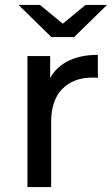

<svg xmlns="http://www.w3.org/2000/svg" viewBox="-20 -757 453 777"><path d="M91 0V-530H183V-386L174 -422Q196 -477 248 -506Q300 -535 376 -535V-442Q370 -443 364.5 -443Q359 -443 354 -443Q277 -443 232 -397Q187 -351 187 -264V0ZM188 -607 55 -737H142L274 -628H194L326 -737H413L280 -607Z"/></svg>

Font: MOST Montserrat Medium
Style: Regular
Weight: 500
Designer: Julieta Ulanovsky
Foundry: Julieta Ulanovsky
Version: Version 8.000;March 11, 2024;FontCreator 15.0.0.2926 64-bit